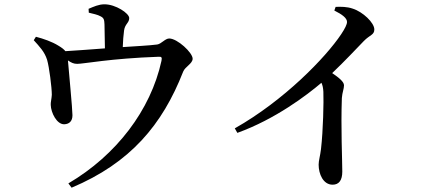

<svg xmlns="http://www.w3.org/2000/svg" viewBox="-20 -812 2010 893"><path d="M393 -753C413 -748 434 -744 448 -736C464 -728 465 -719 466 -698L468 -587C410 -583 340 -577 284 -574C278 -582 268 -590 251 -600C222 -618 182 -632 147 -641L137 -625C163 -596 187 -572 199 -534C209 -500 221 -405 221 -371C220 -352 215 -335 216 -324C217 -288 244 -233 279 -234C302 -235 317 -248 317 -276C317 -305 300 -481 296 -531C312 -520 323 -515 339 -515C370 -515 492 -540 717 -548C732 -549 734 -545 731 -529C681 -300 521 -90 298 41L313 61C586 -54 735 -231 832 -479C841 -502 876 -516 876 -539C876 -567 805 -633 767 -633C748 -633 731 -608 711 -605C673 -600 609 -597 551 -593C552 -620 554 -650 557 -670C561 -701 581 -705 581 -728C581 -750 518 -792 466 -792C439 -792 416 -781 392 -771Z M1535 -763C1571 -745 1594 -728 1594 -710C1594 -699 1585 -680 1567 -653C1495 -545 1302 -345 1072 -215L1084 -194C1261 -258 1408 -370 1475 -427C1481 -414 1483 -402 1484 -385C1486 -340 1483 -205 1473 -119C1469 -86 1462 -65 1462 -46C1462 -3 1483 47 1527 47C1557 47 1572 26 1572 -14C1572 -69 1565 -217 1570 -356C1572 -383 1580 -399 1580 -415C1580 -432 1556 -451 1525 -472C1586 -530 1636 -584 1672 -621C1700 -650 1721 -649 1721 -675C1721 -706 1668 -757 1620 -772C1594 -781 1566 -781 1541 -780Z"/></svg>

Font: Noto Serif SC SemiBold
Style: Regular
Weight: 600
Designer: Ryoko NISHIZUKA 西塚涼子 (kana & ideographs); Frank Grießhammer (Latin, Greek & Cyrillic); Wenlong ZHANG 张文龙 (bopomofo); San
Foundry: Adobe
Version: Version 2.001;hotconv 1.1.0;makeotfexe 2.6.0